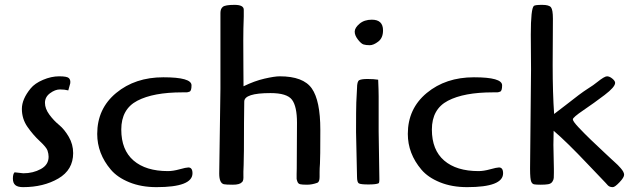

<svg xmlns="http://www.w3.org/2000/svg" viewBox="-20 -758 2610 790"><path d="M40 -49 76 -45Q116 -45 148 -62.5Q180 -80 180 -113Q180 -125 175.5 -138.5Q171 -152 143.5 -177.5Q116 -203 93 -236Q70 -269 70 -310Q70 -350 106 -394Q123 -415 157 -429.5Q191 -444 223.5 -444Q256 -444 263.5 -436.5Q271 -429 269 -415L261 -386Q246 -390 226.5 -390Q207 -390 186 -374.5Q165 -359 165 -335Q165 -311 183 -286.5Q201 -262 223 -244Q245 -226 263 -195Q281 -164 281 -128Q281 -59 220 -23.5Q159 12 75 12Q53 12 43 3.5Q33 -5 33 -23.5Q33 -42 40 -49Z M755 -69Q772 -69 772 -45Q772 12 624 12Q561 12 512 -8Q463 -28 436 -60Q380 -126 380 -207Q380 -311 458 -375.5Q536 -440 652 -440Q768 -440 768 -407Q768 -384 760 -381Q752 -378 748 -378H730Q611 -378 545 -343.5Q479 -309 479 -225Q479 -141 529.5 -97.5Q580 -54 671 -54Q692 -54 719 -61.5Q746 -69 755 -69Z M882 -44 887 -393V-705Q887 -722 897 -730Q907 -738 945 -738Q983 -738 983 -718V-690Q981 -640 981 -591Q981 -542 981.5 -477.5Q982 -413 982 -403Q1027 -425 1068.5 -434.5Q1110 -444 1131 -444Q1228 -444 1263 -394Q1298 -344 1298 -224Q1298 -104 1296.5 -84.5Q1295 -65 1295 -50V-30Q1295 -10 1286 -6Q1264 2 1243.5 2Q1223 2 1215 0Q1207 -2 1204 -10Q1201 -18 1200.5 -22Q1200 -26 1200.5 -42Q1201 -58 1201 -64L1202 -253Q1202 -320 1181.5 -347.5Q1161 -375 1093 -375Q985 -375 985 -340L984 -254Q984 -112 982.5 -79Q981 -46 981.5 -36.5Q982 -27 981 -19.5Q980 -12 975 -8Q966 2 938 2Q910 2 901 0Q882 -5 882 -44Z M1510 -677Q1556 -677 1556 -633Q1556 -602 1536.5 -587Q1517 -572 1501.5 -572Q1486 -572 1476 -575Q1466 -578 1452.5 -595.5Q1439 -613 1439.5 -628.5Q1440 -644 1459.5 -660.5Q1479 -677 1510 -677ZM1538 -217 1541 -19Q1541 -7 1538 -4Q1528 1 1496 1Q1464 1 1456.5 -3.5Q1449 -8 1449 -31L1445 -214Q1445 -310 1446 -336L1449 -395Q1449 -423 1458 -428Q1467 -433 1492.5 -433Q1518 -433 1536 -430Q1538 -386 1538 -361Z M2033 -69Q2050 -69 2050 -45Q2050 12 1902 12Q1839 12 1790 -8Q1741 -28 1714 -60Q1658 -126 1658 -207Q1658 -311 1736 -375.5Q1814 -440 1930 -440Q2046 -440 2046 -407Q2046 -384 2038 -381Q2030 -378 2026 -378H2008Q1889 -378 1823 -343.5Q1757 -309 1757 -225Q1757 -141 1807.5 -97.5Q1858 -54 1949 -54Q1970 -54 1997 -61.5Q2024 -69 2033 -69Z M2255 -681 2254 -491Q2254 -374 2260 -289Q2279 -303 2307 -325Q2370 -375 2397 -392Q2424 -409 2437 -420Q2467 -444 2477.5 -444Q2488 -444 2499.5 -434.5Q2511 -425 2511 -417Q2511 -400 2467.5 -367Q2424 -334 2380.5 -304.5Q2337 -275 2337 -267Q2337 -259 2360.5 -234Q2384 -209 2410.5 -183.5Q2437 -158 2465.5 -131.5Q2494 -105 2496 -103Q2498 -101 2507.5 -92.5Q2517 -84 2522 -79Q2527 -74 2534 -66Q2548 -50 2548 -39Q2548 -28 2529 -8Q2510 12 2501.5 12Q2493 12 2488 9.5Q2483 7 2480.5 4Q2478 1 2471.5 -6Q2465 -13 2451 -27.5Q2437 -42 2398 -83Q2312 -174 2258 -220Q2257 -183 2257 -162L2259 -63Q2259 -59 2259 -46.5Q2259 -34 2258.5 -26Q2258 -18 2252.5 -10Q2247 -2 2235.5 0Q2224 2 2205 2Q2186 2 2178 0.5Q2170 -1 2166 -10Q2161 -20 2161 -64L2165 -472L2164 -615Q2164 -724 2177 -734Q2183 -738 2211 -738Q2239 -738 2247 -728Q2255 -718 2255 -681Z"/></svg>

Font: Cagliostro
Style: Regular
Weight: 400
Designer: Matthew Desmond
Foundry: Matthew Desmond
Version: Version